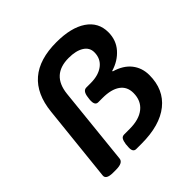

<svg xmlns="http://www.w3.org/2000/svg" viewBox="-182 -867 1028 1028"><g transform="rotate(-45 332.5 -352.5)"><path d="M107 2Q54 2 57 -27L103 -464Q128 -707 386 -707Q497 -707 559 -665Q621 -623 621 -548Q621 -488 584 -446Q547 -404 489 -387V-383Q551 -365 582.5 -325Q614 -285 614 -230Q614 -121 538.5 -60.5Q463 0 324 0H284Q257 0 262 -43L263 -58Q266 -79 272.5 -90Q279 -101 294 -101H335Q407 -101 446.5 -133Q486 -165 486 -223Q486 -271 450.5 -296Q415 -321 350 -321H317Q291 -321 295 -364L297 -379Q302 -422 328 -422H361Q421 -422 456.5 -449.5Q492 -477 492 -525Q492 -561 460 -581Q428 -601 373 -601Q245 -601 231 -472L185 -27Q182 2 129 2Z"/></g></svg>

Font: Asap Expanded Expanded SemiBold
Style: Italic
Weight: 600
Width: 7
Italic angle: -6°
Designer: Pablo Cosgaya
Foundry: Omnibus-Type
Version: Version 3.001; ttfautohint (v1.8.4.7-5d5b)